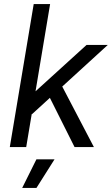

<svg xmlns="http://www.w3.org/2000/svg" viewBox="-20 -720 548 940"><path d="M145 -700H225.3L108.3 0H28ZM91 -215.8 403.7 -500H507.7L136.5 -160.8ZM201.3 -286.7 260.3 -343 439.7 0H345ZM158.3 60H247L158.5 200H88.7Z"/></svg>

Font: Oak Sans Light Italic
Style: Regular
Weight: 400
Italic angle: -9.5°
Foundry: Erik Kennedy, Walven
Version: Version 1.000;Glyphs 3.1.2 (3151)